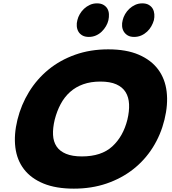

<svg xmlns="http://www.w3.org/2000/svg" viewBox="-20 -1114 1025 1144"><path d="M897 -994Q892 -976 882 -958Q872 -940 856.5 -925.5Q841 -911 821.5 -902.5Q802 -894 779 -894Q756 -894 741 -903Q726 -912 717.5 -926Q709 -940 707.5 -958Q706 -976 711 -994Q715 -1012 725.5 -1030Q736 -1048 751 -1062Q766 -1076 785.5 -1085Q805 -1094 828 -1094Q851 -1094 866.5 -1085Q882 -1076 890 -1062Q898 -1048 899.5 -1030Q901 -1012 897 -994ZM626 -994Q622 -976 611.5 -958Q601 -940 586 -925.5Q571 -911 551.5 -902.5Q532 -894 509 -894Q486 -894 470.5 -903Q455 -912 447 -926Q439 -940 437.5 -958Q436 -976 441 -994Q445 -1012 455.5 -1030Q466 -1048 481 -1062Q496 -1076 515.5 -1085Q535 -1094 558 -1094Q581 -1094 596.5 -1085Q612 -1076 620 -1062Q628 -1048 629 -1030Q630 -1012 626 -994ZM960 -401Q938 -311 890.5 -235.5Q843 -160 773.5 -105.5Q704 -51 615 -20.5Q526 10 420 10Q313 10 239 -20.5Q165 -51 123 -105.5Q81 -160 71.5 -235.5Q62 -311 84 -401Q106 -490 153 -566.5Q200 -643 269 -699.5Q338 -756 428 -788Q518 -820 625 -820Q733 -820 807 -788Q881 -756 922.5 -700Q964 -644 973 -567.5Q982 -491 960 -401ZM739 -401Q751 -451 749 -493Q747 -535 728.5 -565Q710 -595 673 -611.5Q636 -628 578 -628Q521 -628 476 -612Q431 -596 397.5 -566Q364 -536 341.5 -494Q319 -452 306 -401Q294 -351 296 -310.5Q298 -270 317 -241.5Q336 -213 373.5 -197.5Q411 -182 468 -182Q584 -182 649 -241.5Q714 -301 739 -401Z"/></svg>

Font: TypoPRO Sinkin Sans
Style: 900 X Black Italic
Weight: 950
Italic angle: -112°
Designer: Keith Bates
Foundry: K-Type
Version: Sinkin Sans (version 1.0)  by Keith Bates   •   © 2014   www